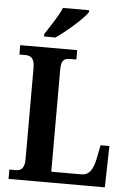

<svg xmlns="http://www.w3.org/2000/svg" viewBox="-61 -976 693 1021"><g transform="rotate(5 285.5 -465.5)"><path d="M146 -784V-771H207C264 -810 351 -886 373 -921V-931H233C215 -886 173 -827 146 -784ZM24 0H538L543 -221H496L481 -146C469 -88 448 -58 409 -58H247V-604C247 -652 262 -664 295 -664H328V-714H24V-664H56C84 -664 105 -652 105 -600V-112C105 -62 84 -50 60 -50H24Z"/></g></svg>

Font: Noto Serif Bengali Condensed
Style: Bold
Weight: 700
Width: 3
Designer: Juan Bruce, Universal Thirst, Indian Type Foundry and the Monotype Design Team.
Foundry: Monotype Imaging Inc.
Version: Version 2.003